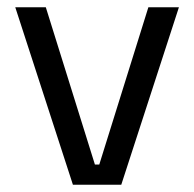

<svg xmlns="http://www.w3.org/2000/svg" viewBox="-20 -508 534 528"><path d="M253 -55.5 388 -488H472L313.5 0H180.5L22 -488H106L241 -55.5Z"/></svg>

Font: Anek Telugu Medium
Style: Regular
Weight: 400
Version: Version 1.003